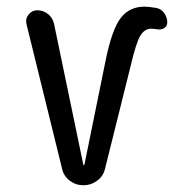

<svg xmlns="http://www.w3.org/2000/svg" viewBox="-20 -550 540 570"><path d="M164.1 -49.8 58.6 -478.5Q54.7 -494.1 64.9 -506.8Q75.2 -519.5 90.8 -519.5Q108.4 -519.5 122.6 -508.3Q136.7 -497.1 140.6 -478.5L227.5 -60.5Q227.5 -59.6 229 -59.6Q230.5 -59.6 230.5 -60.5L293.9 -372.1Q312.5 -462.9 338.4 -496.6Q364.3 -530.3 409.2 -530.3Q419.9 -530.3 444.3 -526.4Q459 -523.4 467.8 -510.7Q476.6 -498 476.6 -483.4Q476.6 -472.7 467.8 -466.8Q459 -460.9 447.3 -462.9Q435.5 -464.8 428.7 -464.8Q409.2 -464.8 396.5 -443.8Q383.8 -422.9 367.2 -351.6L292 -49.8Q287.1 -27.3 268.6 -13.7Q250 0 227.5 0Q205.1 0 187 -13.7Q168.9 -27.3 164.1 -49.8Z"/></svg>

Font: Rounded-X Mgen+ 1mn regular
Style: Regular
Weight: 400
Designer: [Source Han Sans]
Ryoko NISHIZUKA  (kana & ideographs); Paul D. Hunt (Latin, Greek & Cyrillic); Wenlong ZHANG  (bopomofo
Version: Version 1.059.20150602